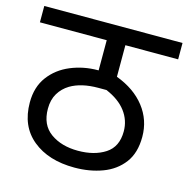

<svg xmlns="http://www.w3.org/2000/svg" viewBox="-95 -714 790 805"><g transform="rotate(15 300.0 -311.0)"><path d="M600 -551H371V-414Q451 -384 495 -327.5Q539 -271 539 -198Q539 -128 506 -84.5Q473 -41 418 -20.5Q363 0 297 0Q184 0 115 -56.5Q46 -113 46 -216Q46 -283 80 -328.5Q114 -374 169.5 -397Q225 -420 287 -420H290V-551H0V-622H600ZM293 -72Q364 -72 411 -102.5Q458 -133 458 -200Q458 -248 429 -286.5Q400 -325 343 -349H308Q234 -349 187 -321Q159 -304 142.5 -276.5Q126 -249 126 -210Q126 -140 173.5 -106Q221 -72 293 -72Z"/></g></svg>

Font: TSCustom
Style: Regular
Weight: 400
Designer: Monotype Design Team
Foundry: Monotype Imaging Inc.
Version: Version 2.004; ttfautohint (v1.8.3) -l 8 -r 50 -G 200 -x 14 